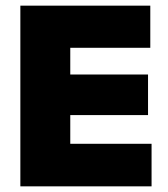

<svg xmlns="http://www.w3.org/2000/svg" viewBox="-20 -659 594 679"><path d="M52 0V-639H228.5V0ZM104.5 0V-150.5H516V0ZM156 -252V-395.5H503.5V-252ZM104.5 -490V-639H511.5V-490Z"/></svg>

Font: Anek Latin ExtraBold
Style: Regular
Weight: 800
Designer: Yesha Goshar
Foundry: Ek Type
Version: Version 1.003